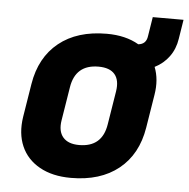

<svg xmlns="http://www.w3.org/2000/svg" viewBox="-49 -688 735 746"><g transform="rotate(5 318.5 -315.0)"><path d="M254 10Q182 10 132 -18Q82 -46 60.5 -95.5Q39 -145 49 -210L70 -340Q87 -445 158.5 -502.5Q230 -560 345 -560Q419 -560 470 -530Q501 -533 505 -565L517 -640H637L625 -565Q619 -525 597 -495Q575 -465 541 -448Q560 -400 550 -340L529 -210Q512 -105 440.5 -47.5Q369 10 254 10ZM275 -120Q365 -120 379 -210L400 -340Q407 -384 387.5 -407Q368 -430 324 -430Q234 -430 220 -340L199 -210Q192 -167 212 -143.5Q232 -120 275 -120Z"/></g></svg>

Font: JetBrains Mono ExtraBold
Style: Italic
Weight: 800
Italic angle: -9°
Monospace: yes
Designer: Philipp Nurullin, Konstantin Bulenkov
Foundry: JetBrains
Version: Version 2.305; ttfautohint (v1.8.4.7-5d5b)